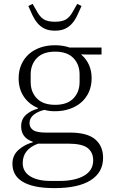

<svg xmlns="http://www.w3.org/2000/svg" viewBox="-20 -757 582 989"><path d="M261 212Q202 212 161 203Q120 194 94 177.5Q68 161 56 138Q44 115 44 86Q44 43 75.5 15Q107 -13 149 -24V-27Q89 -47 89 -106Q89 -144 115 -166.5Q141 -189 175 -197V-201Q129 -220 102.5 -259.5Q76 -299 76 -354Q76 -393 90 -424.5Q104 -456 128.5 -478Q153 -500 187.5 -512Q222 -524 263 -524Q304 -524 339 -512H503V-476H430L399 -477V-475Q424 -454 438 -423.5Q452 -393 452 -354Q452 -315 438 -283.5Q424 -252 399 -230Q374 -208 339 -196Q304 -184 263 -184Q233 -184 209 -191Q177 -184 154.5 -166.5Q132 -149 132 -123Q132 -100 150.5 -87Q169 -74 217 -74H341Q429 -74 470 -39.5Q511 -5 511 56Q511 131 447 171.5Q383 212 261 212ZM264 -217Q326 -217 358 -250Q390 -283 390 -335V-373Q390 -425 358 -458Q326 -491 264 -491Q202 -491 170 -458Q138 -425 138 -373V-335Q138 -283 170 -250Q202 -217 264 -217ZM97 83Q97 127 135.5 151Q174 175 240 175H287Q366 175 413 148Q460 121 460 69Q460 28 431.5 5.5Q403 -17 332 -17H176Q97 12 97 83ZM263 -599Q231 -599 209.5 -609.5Q188 -620 173 -638Q158 -656 147 -679Q136 -702 126 -726L148 -737L167 -704Q184 -671 204.5 -658Q225 -645 263 -645Q301 -645 321.5 -658Q342 -671 359 -704L378 -737L400 -726Q389 -702 378.5 -679Q368 -656 353 -638Q338 -620 316.5 -609.5Q295 -599 263 -599Z"/></svg>

Font: IBM Plex Serif Light
Style: Regular
Weight: 300
Designer: Mike Abbink, Paul van der Laan, Pieter van Rosmalen
Foundry: Bold Monday
Version: Version 3.001